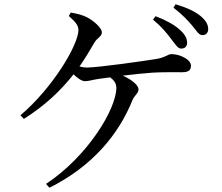

<svg xmlns="http://www.w3.org/2000/svg" viewBox="-20 -834 1040 901"><path d="M784 -650C803 -626 814 -606 830 -606C848 -606 858 -616 858 -634C858 -655 847 -674 822 -696C797 -718 760 -739 710 -758L698 -742C740 -707 764 -677 784 -650ZM881 -715C902 -690 913 -669 930 -669C946 -669 957 -680 957 -697C957 -719 946 -738 921 -759C895 -780 858 -798 804 -814L794 -798C840 -762 860 -739 881 -715ZM212 47C412 -53 536 -201 602 -365C611 -387 630 -396 630 -415C630 -433 600 -460 556 -479C608 -485 662 -491 695 -493C742 -496 803 -495 835 -495C869 -495 876 -508 876 -526C876 -556 822 -580 785 -580C766 -580 757 -564 712 -557C657 -548 441 -517 387 -517C376 -517 365 -519 353 -522C378 -558 401 -596 423 -634C436 -657 458 -662 458 -682C458 -703 420 -736 390 -752C370 -763 342 -770 312 -775L303 -759C333 -732 348 -716 348 -693C348 -624 228 -422 76 -293L92 -276C192 -339 265 -409 325 -485C343 -468 363 -453 379 -453C397 -453 420 -461 445 -464L497 -471C515 -458 526 -442 526 -422C526 -324 393 -101 196 29Z"/></svg>

Font: Noto Serif KR Medium
Style: Regular
Weight: 500
Designer: Ryoko NISHIZUKA 西塚涼子 (kana & ideographs); Frank Grießhammer (Latin, Greek & Cyrillic); Wenlong ZHANG 张文龙 (bopomofo); San
Foundry: Adobe
Version: Version 2.001;hotconv 1.1.0;makeotfexe 2.6.0